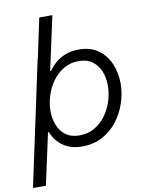

<svg xmlns="http://www.w3.org/2000/svg" viewBox="-112 -832 850 1099"><g transform="rotate(-10 313.0 -282.5)"><path d="M-11 195 144 -530H145L194 -760H270L220 -530L202 -447H207Q207 -447 217.5 -461Q228 -475 249.5 -493.5Q271 -512 304.5 -526Q338 -540 384 -540Q452 -540 497 -507.5Q542 -475 564.5 -422Q587 -369 587 -308Q587 -252 568.5 -195.5Q550 -139 514.5 -92.5Q479 -46 427 -18Q375 10 309 10Q263 10 231.5 -3.5Q200 -17 180 -36Q160 -55 149 -74Q138 -93 134 -104H129L64 195ZM164 -220Q164 -176 179 -138.5Q194 -101 225 -78Q256 -55 305 -55Q354 -55 393 -78Q432 -101 458.5 -138Q485 -175 499 -220Q513 -265 513 -309Q513 -353 498 -390.5Q483 -428 452 -451.5Q421 -475 371 -475Q323 -475 284.5 -452Q246 -429 219 -391.5Q192 -354 178 -309Q164 -264 164 -220Z"/></g></svg>

Font: Be Vietnam Pro Light
Style: Italic
Weight: 300
Italic angle: -12°
Designer: Lam Bao, Tony Le, Vietanh Nguyen
Foundry: Yellow Type Foundry
Version: Version 1.002; ttfautohint (v1.8.3)